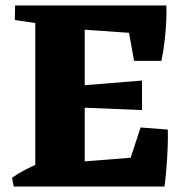

<svg xmlns="http://www.w3.org/2000/svg" viewBox="-20 -682 683 702"><path d="M30 0 24 -32Q45.5 -47.5 70.6 -60.5Q95.8 -73.5 123 -85L124 0ZM581.5 0 428.5 -16 494 -216 593.5 -208.2Q594.5 -180 593 -142.2Q591.5 -104.5 588.5 -67Q585.5 -29.5 581.5 0ZM155.8 -590.8 34.2 -608.8 35.2 -662H156.8ZM470.2 -459.5 437 -644 588.2 -662Q589.5 -640.8 587.9 -605.8Q586.2 -570.8 581.9 -532.1Q577.5 -493.5 570 -459.5ZM109 0V-662H289.8V0ZM499.2 -279.5 259.2 -289.5V-368L499.2 -387.5ZM574.2 -553.5 252.2 -576 177.2 -662H588.2ZM182.5 0 257.5 -89.5 575.8 -114.5 580.8 0Z"/></svg>

Font: Eczar
Style: Regular
Weight: 400
Designer: Vaibhav Singh
Foundry: Rosetta Type Foundry
Version: Version 2.000